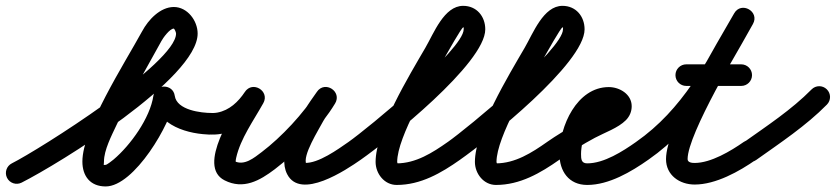

<svg xmlns="http://www.w3.org/2000/svg" viewBox="-45 -601 2903 667"><path d="M-20.5 16.9C-11.2 35.4 11.4 42.8 29.9 33.5C159.6 -31.9 641.6 -328.2 641.6 -484.4C641.6 -529.2 606 -576.7 558.9 -576.7C511.5 -576.7 469.5 -531.6 448.9 -492.5C448.9 -492.5 448.9 -492.7 449 -492.8C449.1 -492.9 449.1 -493 449.1 -493C386.8 -379.3 241.2 -153.2 241.2 -39.9C241.2 10.8 268.5 46.7 322.1 46.7C421.4 46.7 549.4 -171.8 562.1 -257.5C565.2 -278.7 545.2 -289.4 525.1 -289.5C505 -289.5 484.9 -279 487.9 -257.8C501.1 -163.6 610.7 -133.6 690.9 -133.5C711.7 -133.5 728.5 -150.2 728.5 -170.9C728.5 -191.7 711.8 -208.5 691.1 -208.5C654 -208.5 569.2 -218.2 562.1 -268.2C559.2 -289.4 542.2 -300.1 525.1 -300.2C508.1 -300.2 491 -289.7 487.9 -268.5C476.4 -190.9 408.4 -96.6 349.5 -46.8C344.1 -42.2 326.1 -28.3 322.1 -28.3C312.1 -28.3 316.2 -24.3 316.2 -39.9C316.2 -79.6 342.7 -130.1 359.1 -165.2C405.8 -265.1 461.9 -360.3 514.9 -457C514.9 -457 514.9 -457.1 515 -457.2C515.1 -457.3 515.1 -457.5 515.1 -457.5C521.1 -468.8 544.5 -501.7 558.9 -501.7C560.4 -501.7 566.6 -490 566.6 -484.4C566.6 -381.3 91.2 -81.4 -3.9 -33.5C-22.4 -24.2 -29.8 -1.6 -20.5 16.9Z M680.3 -133.5C680.3 -133.5 680.3 -133.5 680.3 -133.5C695 -133.2 709.3 -133.4 723.9 -136.1C785.9 -147.8 833.8 -188.6 868.2 -240.2C881.5 -260.2 871.3 -280.4 854.9 -290.4C838.5 -300.4 815.9 -300.2 804.2 -279.2C767.4 -212.9 637.1 -24.5 735 25.4C800.5 58.8 857.3 26.5 909.6 -13.1C984.6 -69.8 1070.8 -161.4 1119.1 -241.6C1131.6 -262.4 1122.8 -282.5 1107.4 -292.5C1092 -302.4 1070 -302.3 1056.2 -282.4C1041.7 -261.5 1026.1 -240.7 1013.4 -218.6C1013.4 -218.6 1013.3 -218.3 1013.1 -218C1013 -217.7 1012.8 -217.4 1012.8 -217.4C981.1 -157 918 -63.6 952.6 4.1C952.6 4.1 952.6 4.1 952.6 4.1C952.6 4.1 952.6 4.1 952.6 4.1C999.3 95.3 1157.2 -10.4 1208.5 -46.3C1225.5 -58.2 1229.6 -81.5 1217.7 -98.5C1205.8 -115.5 1182.5 -119.6 1165.5 -107.7C1129.4 -82.5 1060.2 -32.6 1013.8 -35.2C1011.3 -35.3 1020.5 -27.8 1019.4 -30.1C1019.4 -30.1 1019.4 -30.1 1019.4 -30.1C1019.4 -30.1 1019.4 -30.1 1019.4 -30.1C1004.2 -59.7 1061.8 -149.4 1079.2 -182.6C1079.2 -182.6 1079 -182.3 1078.9 -182C1078.7 -181.7 1078.6 -181.4 1078.6 -181.4C1090.1 -201.6 1104.5 -220.5 1117.8 -239.6C1131.6 -259.4 1122.1 -280 1106.1 -290.4C1090 -300.8 1067.4 -301.1 1054.9 -280.4C1011.4 -208.3 931.7 -123.9 864.4 -72.9C838 -53 803.7 -23.8 769 -41.4C769.7 -40.9 770.4 -40.4 771.1 -39.9C775.7 -35.6 771.4 -39.4 773.8 -36C773.8 -36.3 773.8 -36.5 773.7 -36.7C773.4 -42.1 774.2 -47.3 775.4 -52.6C790.3 -119.6 836.3 -182.5 869.8 -242.8C881.4 -263.7 872.1 -283.5 856.5 -293C840.9 -302.5 819.1 -301.8 805.8 -281.8C782.8 -247.3 751.9 -217.7 710.1 -209.9C700.6 -208.1 691.3 -208.3 681.7 -208.5C661 -208.9 643.9 -192.5 643.5 -171.7C643.1 -151 659.5 -133.9 680.3 -133.5Z M1208.5 -46.3C1208.5 -46.3 1208.5 -46.3 1208.5 -46.3C1304.4 -113.5 1640.8 -381 1640.8 -499.1C1640.8 -544.4 1610.6 -580.7 1564 -580.7C1497.7 -580.7 1462.2 -485.7 1432.6 -434.9C1376.8 -338.9 1259.8 -146.4 1259.8 -38.6C1259.8 2.1 1290.1 41.5 1333 41.5C1416.5 41.5 1487.3 0.4 1553.6 -46.3C1570.5 -58.3 1574.6 -81.7 1562.7 -98.6C1550.7 -115.5 1527.3 -119.6 1510.4 -107.7C1510.4 -107.7 1510.4 -107.7 1510.4 -107.7C1457.7 -70.6 1399.7 -33.5 1333 -33.5C1333 -33.5 1333.7 -33.5 1334.7 -33.3C1338.6 -32.6 1334.8 -33.9 1334.8 -38.6C1334.8 -125.9 1450.8 -317 1497.4 -397.1C1509.5 -417.9 1558.6 -505.7 1564 -505.7C1566.9 -505.7 1565.8 -507.1 1565.8 -499.1C1565.8 -429 1232 -154.3 1165.5 -107.7C1148.5 -95.8 1144.4 -72.5 1156.3 -55.5C1168.2 -38.5 1191.5 -34.4 1208.5 -46.3Z M1553.5 -46.3C1553.5 -46.3 1553.5 -46.3 1553.5 -46.3C1649.4 -113.5 1985.8 -381 1985.8 -499.1C1985.8 -544.4 1955.6 -580.7 1909 -580.7C1842.7 -580.7 1807.2 -485.7 1777.6 -434.9C1721.8 -338.9 1604.8 -146.4 1604.8 -38.6C1604.8 2.1 1635.1 41.5 1678 41.5C1761.5 41.5 1832.3 0.4 1898.6 -46.3C1915.5 -58.3 1919.6 -81.7 1907.7 -98.6C1895.7 -115.5 1872.3 -119.6 1855.4 -107.7C1855.4 -107.7 1855.4 -107.7 1855.4 -107.7C1802.7 -70.6 1744.7 -33.5 1678 -33.5C1678 -33.5 1678.7 -33.5 1679.7 -33.3C1683.6 -32.6 1679.8 -33.9 1679.8 -38.6C1679.8 -125.9 1795.8 -317 1842.4 -397.1C1854.5 -417.9 1903.6 -505.7 1909 -505.7C1911.9 -505.7 1910.8 -507.1 1910.8 -499.1C1910.8 -429 1577 -154.3 1510.5 -107.7C1493.5 -95.8 1489.4 -72.5 1501.3 -55.5C1513.2 -38.5 1536.5 -34.4 1553.5 -46.3Z M1898.5 -46.2C1898.5 -46.2 1898.5 -46.2 1898.5 -46.2C1938.1 -73.9 1979.1 -99.5 2021.7 -122.3C2055.3 -140.3 2102.3 -156.3 2129.3 -183.5C2142.3 -196.7 2149.5 -213.4 2149.5 -232C2149.5 -273.6 2107.6 -298.5 2070 -298.5C1958.7 -298.5 1898.5 -161.6 1898.5 -66C1898.5 -6.4 1930.8 41.5 1995 41.5C2070.6 41.5 2147.9 -4.3 2207.6 -46.3C2224.5 -58.3 2228.6 -81.6 2216.7 -98.6C2204.7 -115.5 2181.4 -119.6 2164.4 -107.7C2118.8 -75.6 2053.5 -33.5 1995 -33.5C1974.5 -33.5 1973.5 -48.1 1973.5 -66C1973.5 -116.7 2005.9 -223.5 2070 -223.5C2076.4 -223.5 2079.2 -218.4 2076.3 -224.1C2075.8 -225.1 2074.5 -241.9 2074.5 -232C2074.5 -230.7 2075.1 -234.6 2075.7 -235.7C2077 -238.2 2073.5 -234.3 2072.7 -233.7C2068.8 -231 2064.6 -228.6 2060.4 -226.4C1990.1 -188.2 1921.7 -153.9 1855.5 -107.8C1838.6 -95.9 1834.4 -72.5 1846.2 -55.5C1858.1 -38.6 1881.5 -34.4 1898.5 -46.2Z M2207.5 -46.2C2207.5 -46.2 2207.5 -46.2 2207.5 -46.2C2380.7 -167.1 2468.9 -337.7 2570.6 -517.5C2582.9 -539.3 2572.8 -559.4 2556.5 -568.6C2540.1 -577.9 2517.7 -576.2 2505.4 -554.5C2449.5 -455.7 2268.7 -160.9 2268.7 -48.3C2268.7 7.8 2316 40.1 2368.3 40.1C2441.6 40.1 2523.3 -5.5 2581.5 -46.3C2598.5 -58.2 2602.6 -81.5 2590.7 -98.5C2578.8 -115.5 2555.5 -119.6 2538.5 -107.7C2538.5 -107.7 2538.5 -107.7 2538.5 -107.7C2494 -76.6 2424.7 -34.9 2368.3 -34.9C2359.1 -34.9 2343.7 -36.2 2343.7 -48.3C2343.7 -135.9 2525.7 -438.1 2570.6 -517.5C2582.9 -539.3 2572.8 -559.4 2556.5 -568.6C2540.1 -577.9 2517.7 -576.2 2505.4 -554.5C2409.7 -385.4 2327.3 -221.4 2164.5 -107.8C2147.6 -95.9 2143.4 -72.5 2155.2 -55.5C2167.1 -38.6 2190.5 -34.4 2207.5 -46.2ZM2339 -302.5C2339 -302.5 2339 -302.5 2339 -302.5C2402.7 -302.5 2466.3 -302.5 2530 -302.5C2550.7 -302.5 2567.5 -319.3 2567.5 -340C2567.5 -360.7 2550.7 -377.5 2530 -377.5C2530 -377.5 2530 -377.5 2530 -377.5C2466.3 -377.5 2402.7 -377.5 2339 -377.5C2318.3 -377.5 2301.5 -360.7 2301.5 -340C2301.5 -319.3 2318.3 -302.5 2339 -302.5Z M2529.4 -53.9C2541.4 -37.1 2564.8 -33.1 2581.7 -45.1C2665.7 -104.8 2755.3 -164.1 2827.7 -237.7C2842.3 -252.5 2842.1 -276.2 2827.3 -290.7C2812.5 -305.3 2788.8 -305.1 2774.3 -290.3C2774.3 -290.3 2774.3 -290.3 2774.3 -290.3C2705 -219.9 2618.6 -163.3 2538.3 -106.2C2521.4 -94.2 2517.4 -70.8 2529.4 -53.9Z"/></svg>

Font: FRB American Cursive Extrabold
Style: Bold Italic
Weight: 800
Italic angle: -25°
Version: Version 2.0;Modular Font Editor K font №1